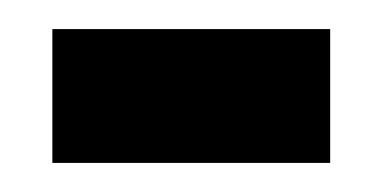

<svg xmlns="http://www.w3.org/2000/svg" viewBox="-20 -332 264 132"><path d="M16 -220V-312H207V-220Z"/></svg>

Font: Bricolage Grotesque Condensed Medium
Style: Regular
Weight: 500
Width: 3
Designer: Mathieu Triay
Foundry: Atelier Triay
Version: Version 1.000;gftools[0.9.30]